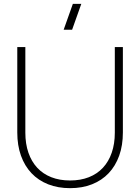

<svg xmlns="http://www.w3.org/2000/svg" viewBox="-20 -965 730 1000"><path d="M355.5 -810H311.5L359.5 -945H403.5ZM345 15Q408.5 15 459.5 -5.2Q510.5 -25.5 546 -63Q581.5 -100.5 600.8 -154.2Q620 -208 620 -275V-720H578V-274Q578 -216 562 -169.8Q546 -123.5 516 -91.2Q486 -59 442.8 -42Q399.5 -25 345 -25Q290.5 -25 247.2 -42Q204 -59 174 -91.2Q144 -123.5 128 -169.8Q112 -216 112 -274V-720H70V-275Q70 -208 89.2 -154.2Q108.5 -100.5 144 -63Q179.5 -25.5 230.5 -5.2Q281.5 15 345 15Z"/></svg>

Font: Vela Sans GX ExtLt
Style: Regular
Weight: 200
Designer: Principal design: Mikhail Sharanda - project Manrope.
Design modification: Ravid Balaliev
Foundry: Mikhail Sharanda
Version: Version 1.001